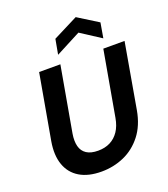

<svg xmlns="http://www.w3.org/2000/svg" viewBox="-167 -1060 1041 1189"><g transform="rotate(-20 353.0 -465.0)"><path d="M297 12Q210 12 153.5 -22Q97 -56 74.5 -119.5Q52 -183 67 -271L143 -700H283L207 -271Q199 -223 208 -188.5Q217 -154 245 -135.5Q273 -117 321 -117Q366 -117 400.5 -134.5Q435 -152 458 -186Q481 -220 490 -271L566 -700H706L631 -271Q614 -175 564.5 -112Q515 -49 445.5 -18.5Q376 12 297 12ZM290 -760 308 -859 472 -942 605 -859 588 -760 455 -846Z"/></g></svg>

Font: DM Sans 24pt ExtraBold
Style: Italic
Weight: 800
Italic angle: -10°
Designer: Colophon Foundry, Jonny Pinhorn
Foundry: Colophon Foundry
Version: Version 4.004;gftools[0.9.30]